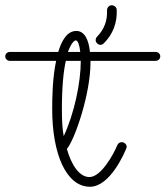

<svg xmlns="http://www.w3.org/2000/svg" viewBox="-197 -704 631 732"><path d="M414 -489C414 -499 406 -506 396 -506H146C141 -552 126 -586 94 -586C60 -586 39 -552 25 -506H-159C-169 -506 -177 -499 -177 -489C-177 -479 -169 -472 -159 -472H17C3 -407 2 -331 2 -288C2 -116 56 8 146 8C223 8 278 -122 284 -137C285 -139 286 -141 286 -144C286 -153 278 -162 267 -162C260 -162 253 -158 250 -150C237 -118 189 -29 144 -29C105 -29 75 -76 58 -136C89 -174 148 -346 148 -466V-472H396C406 -472 414 -479 414 -489ZM46 -185C41 -210 39 -241 39 -288C39 -373 45 -432 54 -472H111C111 -389 86 -271 46 -185ZM92 -550C100 -550 106 -533 109 -506H62C74 -539 86 -550 92 -550ZM248 -666C248 -676 239 -684 229 -684C219 -684 211 -675 211 -665C213 -625 200 -592 173 -564C166 -557 166 -545 173 -539C177 -535 181 -533 186 -533C190 -533 195 -535 199 -539C233 -573 250 -616 248 -666Z"/></svg>

Font: Sacramento
Style: Regular
Weight: 400
Designer: Astigmatic (AOETI)
Foundry: Astigmatic (AOETI)
Version: Version 1.000